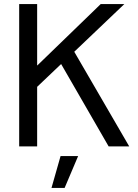

<svg xmlns="http://www.w3.org/2000/svg" viewBox="-20 -725 682 951"><path d="M121 -254 122 -401H165L479 -705H596L323 -445L306 -430ZM75 0V-705H164V0ZM518 0 270 -430 336 -489 620 0ZM235 206 280 48H367L300 206Z"/></svg>

Font: TikTok Sans 24pt
Style: Regular
Weight: 400
Version: Version 4.000